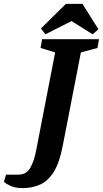

<svg xmlns="http://www.w3.org/2000/svg" viewBox="-113 -815 528 985"><path d="M4 150Q-33 150 -56 140Q-79 130 -93 118L-82 81H-20Q23 81 42.5 46Q62 11 72 -41L170 -546L95 -569L103 -614H395L387 -569L302 -546L208 -63Q192 20 163 66.5Q134 113 93.5 131.5Q53 150 4 150ZM120 -639 97 -669 225 -795H310L392 -665L362 -639L254 -707Z"/></svg>

Font: Manuale
Style: Bold Italic
Weight: 700
Italic angle: -11°
Version: Version 1.002